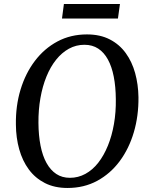

<svg xmlns="http://www.w3.org/2000/svg" viewBox="-20 -924 740 954"><path d="M315.5 10Q251 10 203 -14.5Q155 -39 123.2 -82Q91.5 -125 75.5 -182.2Q59.5 -239.5 59 -304.5Q57.5 -397.5 82 -478.5Q106.5 -559.5 153.2 -621.2Q200 -683 265.5 -718Q331 -753 412 -753Q477.5 -753 525.5 -728.2Q573.5 -703.5 604.8 -660.2Q636 -617 651.5 -560.8Q667 -504.5 668 -441Q669 -348.5 645 -267Q621 -185.5 574.8 -123.2Q528.5 -61 463 -25.5Q397.5 10 315.5 10ZM327.5 -40.5Q368.5 -40.5 404.2 -60Q440 -79.5 468 -115.2Q496 -151 516 -200Q536 -249 546.2 -307.8Q556.5 -366.5 555.5 -431.5Q555 -493.5 545.2 -543.2Q535.5 -593 516.2 -628.2Q497 -663.5 468 -682.5Q439 -701.5 399.5 -701.5Q358 -701.5 322.5 -682Q287 -662.5 258.8 -627.2Q230.5 -592 210.8 -543.5Q191 -495 180.8 -436.5Q170.5 -378 171 -313.5Q171.5 -250.5 181.5 -200Q191.5 -149.5 211.2 -114Q231 -78.5 259.8 -59.5Q288.5 -40.5 327.5 -40.5ZM297.5 -904H576L566 -832H288Z"/></svg>

Font: Merriweather 24pt
Style: Italic
Weight: 400
Italic angle: -7.8°
Designer: Eben Sorkin
Foundry: Eben Sorkin
Version: Version 2.101